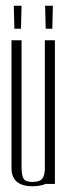

<svg xmlns="http://www.w3.org/2000/svg" viewBox="-20 -640 232 668"><path d="M171 -500V0H141V-1Q121 8 93 8Q20 8 20 -56V-500H55V-60Q55 -30 62 -18.5Q69 -7 92 -7Q115 -7 124.5 -15.5Q134 -24 136 -48V-500ZM139 -540 137 -620H164L162 -540ZM30 -540 28 -620H55L53 -540Z"/></svg>

Font: Dorsa
Style: Regular
Weight: 400
Version: Version 1.002